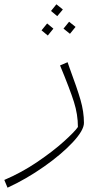

<svg xmlns="http://www.w3.org/2000/svg" viewBox="-61 -618 479 892"><path d="M-41 218Q39 184 112 134.5Q185 85 235.5 39.5Q286 -6 301 -28Q301 -86 282.5 -144.5Q264 -203 218 -314L253 -329L262 -303Q297 -209 313 -154Q329 -99 329 -47Q329 -13 277.5 42.5Q226 98 143.5 156Q61 214 -26 254ZM231 -574 205 -543 176 -567 201 -598ZM290 -493 264 -461 234 -485 260 -517ZM187 -485 161 -453 132 -477 158 -509Z"/></svg>

Font: FiraGO UltraLight
Style: Italic
Weight: 200
Italic angle: -8°
Designer: bBox Type GmbH
Foundry: bBox Type GmbH
Version: Version 1.001